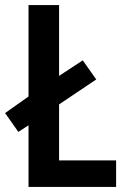

<svg xmlns="http://www.w3.org/2000/svg" viewBox="-28 -734 498 754"><path d="M84 0V-242L44 -216L-8 -290L84 -355V-714H204V-436L297 -497L350 -422L204 -324V-104H428V0Z"/></svg>

Font: Noto Sans Devanagari Condensed SemiBold
Style: Regular
Weight: 600
Width: 3
Designer: Jelle Bosma - Monotype Design Team
Foundry: Monotype Imaging Inc.
Version: Version 2.004; ttfautohint (v1.8.4.7-5d5b)